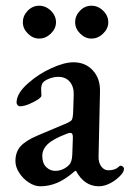

<svg xmlns="http://www.w3.org/2000/svg" viewBox="-20 -638 454 672"><path d="M34 -74Q34 -106 52 -126Q70 -146 110 -163L207 -204Q227 -212 231 -218Q235 -224 236 -245L238 -306Q239 -334 224.5 -351.5Q210 -369 184 -369Q170 -369 155.5 -364Q141 -359 132 -351Q124 -343 124 -325L125 -303Q125 -295 96.5 -280.5Q68 -266 51 -266Q45 -266 41.5 -270Q38 -274 38 -279Q38 -312 80 -348Q115 -379 160 -399.5Q205 -420 237 -420Q279 -420 305 -391.5Q331 -363 330 -318L325 -92Q324 -70 334 -56Q344 -42 359 -42Q383 -42 395 -54Q399 -58 402 -58Q407 -58 410.5 -54.5Q414 -51 414 -47Q414 -36 400 -22Q383 -5 363.5 4.5Q344 14 326 14Q275 14 246 -40H243Q210 -11 181 1.5Q152 14 121 14Q101 14 80.5 0.5Q60 -13 47 -33.5Q34 -54 34 -74ZM222 -61Q232 -71 233 -97L235 -154V-159Q235 -173 226 -173Q220 -173 209 -168Q165 -151 146.5 -133Q128 -115 128 -92Q128 -67 141.5 -53.5Q155 -40 173 -40Q201 -40 222 -61ZM60 -560Q60 -583 77 -600.5Q94 -618 117 -618Q140 -618 158 -600.5Q176 -583 176 -560Q176 -538 158 -520.5Q140 -503 117 -503Q95 -503 77.5 -520.5Q60 -538 60 -560ZM243 -560Q243 -583 260 -600.5Q277 -618 300 -618Q323 -618 341 -600.5Q359 -583 359 -560Q359 -538 341 -520.5Q323 -503 300 -503Q278 -503 260.5 -520.5Q243 -538 243 -560Z"/></svg>

Font: EB Garamond Medium
Style: Regular
Weight: 500
Designer: Georg Duffner and Octavio Pardo
Foundry: Georg Duffner
Version: Version 1.000